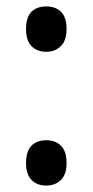

<svg xmlns="http://www.w3.org/2000/svg" viewBox="-20 -566 288 597"><path d="M61 -476Q61 -512 77.5 -529Q94 -546 124 -546Q153 -546 170 -529Q187 -512 187 -476Q187 -440 169 -422.5Q151 -405 124 -405Q95 -405 78 -422.5Q61 -440 61 -476ZM61 -59Q61 -95 77.5 -112.5Q94 -130 124 -130Q152 -130 169.5 -113Q187 -96 187 -59Q187 -23 169 -6Q151 11 124 11Q95 11 78 -6.5Q61 -24 61 -59Z"/></svg>

Font: Noto Sans Georgian Condensed Medium
Style: Regular
Weight: 500
Width: 3
Designer: Monotype Design Team, Akaki Razmadze
Foundry: Google LLC
Version: Version 2.005; ttfautohint (v1.8.4.7-5d5b)